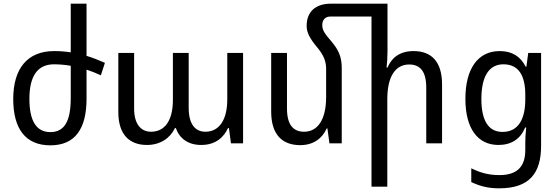

<svg xmlns="http://www.w3.org/2000/svg" viewBox="-20 -780 3044 1045"><path d="M451 -243V-401C478 -392 504 -382 529 -370L551 -438C517 -453 484 -466 451 -476V-760H365V-495C335 -500 305 -502 275 -502C129 -502 52 -407 52 -241C52 -79 119 11 254 11C389 11 451 -79 451 -243ZM274 -430C304 -430 335 -427 365 -422V-246C365 -124 333 -61 254 -61C176 -61 140 -125 140 -242C140 -364 183 -430 274 -430Z M780 9C853 9 907 -29 932 -83H937C957 -26 1004 9 1075 9C1156 9 1199 -35 1221 -83H1226L1237 0H1303V-492H1217V-239C1217 -126 1172 -63 1098 -63C1045 -63 1007 -101 1007 -193V-492H921V-236C921 -121 875 -63 802 -63C748 -63 710 -103 710 -189V-492H624V-170C624 -49 683 9 780 9Z M1840 -410C1840 -467 1825 -505 1786 -552C1747 -597 1734 -615 1734 -644C1734 -671 1749 -690 1779 -690H2002V236H2088V-241C2088 -365 2133 -429 2207 -429C2267 -429 2300 -391 2300 -303V0H2386V-320C2386 -445 2328 -502 2231 -502C2155 -502 2111 -465 2089 -412H2084C2087 -441 2089 -469 2089 -498V-760H1781C1696 -760 1649 -715 1649 -639C1649 -604 1665 -572 1705 -524C1741 -481 1755 -447 1755 -406V-252C1755 -127 1708 -63 1635 -63C1577 -63 1542 -100 1542 -189V-492H1456V-172C1456 -48 1516 10 1614 10C1687 10 1735 -28 1758 -81H1762L1773 0H1840Z M2697 245C2862 245 2925 162 2925 14V-492H2855L2845 -417H2841C2814 -471 2769 -502 2700 -502C2581 -502 2513 -406 2513 -242C2513 -79 2581 9 2693 9C2762 9 2813 -23 2838 -86H2844C2840 -51 2839 -25 2839 2V36C2839 124 2798 173 2698 173C2637 173 2592 159 2545 136V211C2592 233 2636 245 2697 245ZM2715 -62C2643 -62 2600 -117 2600 -241C2600 -365 2642 -430 2720 -430C2804 -430 2839 -367 2839 -264V-238C2839 -135 2803 -62 2715 -62Z"/></svg>

Font: Noto Sans Armenian SemiCondensed
Style: Regular
Weight: 400
Width: 4
Designer: Monotype Design Team
Foundry: Monotype Imaging Inc.
Version: Version 2.008